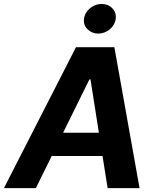

<svg xmlns="http://www.w3.org/2000/svg" viewBox="-42 -971 810 991"><path d="M-21.7 0 350.1 -727.3H548.3L678.3 0H513.5L487.2 -165.8H224.8L143.1 0ZM468.4 -285.9 425.1 -561.1H419.4L283.7 -285.9ZM391.7 -874.3Q393.8 -890.6 402.2 -904.7Q410.5 -918.7 422.9 -928.8Q435.4 -938.9 450.8 -944.8Q466.3 -950.6 482.2 -950.6Q516 -950.6 537.6 -928.3Q559.3 -905.5 555.4 -874.3Q553.3 -858 545.1 -843.8Q536.9 -829.5 524.7 -819.4Q512.4 -809.3 497 -803.4Q481.5 -797.6 464.8 -797.6Q432.2 -797.6 409.4 -820.3Q387.4 -842.3 391.7 -874.3Z"/></svg>

Font: Inter P
Style: Bold Italic
Weight: 700
Italic angle: 9.39999°
Designer: Rasmus Andersson
Foundry: rsms
Version: Version 3.018;git-588b23468